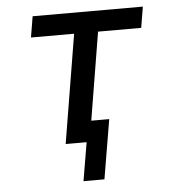

<svg xmlns="http://www.w3.org/2000/svg" viewBox="-50 -567 700 767"><g transform="rotate(-5 300.0 -183.0)"><path d="M254 154 280 0H196L268 -436H95L109 -520H551L537 -436H364L306 -84H378L338 154Z"/></g></svg>

Font: Iosevka Md Ex Obl
Style: Regular
Weight: 500
Width: 7
Italic angle: -9°
Monospace: yes
Designer: Belleve Invis
Foundry: Belleve Invis
Version: Version 32.5.0; ttfautohint (v1.8.4)